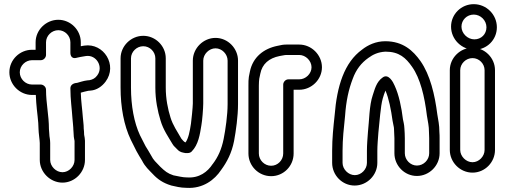

<svg xmlns="http://www.w3.org/2000/svg" viewBox="-20 -787 2430 922"><path d="M334 -137C334 -128 337 -117 338 -110V-19C338 12 311 40 280 40C249 40 221 12 221 -19V-100C221 -118 217 -131 217 -140V-141C217 -150 215 -160 215 -167C215 -234 201 -290 201 -356C201 -371 187 -381 176 -381H134C102 -381 75 -408 75 -440C75 -471 102 -498 134 -498H176C191 -498 201 -512 201 -523V-584C201 -615 228 -642 260 -642C292 -642 318 -615 318 -584V-534C318 -532 317 -500 350 -510C361 -513 371 -514 381 -516L393 -518C443 -525 478 -466 447 -425C437 -411 425 -405 410 -402L399 -401C381 -399 362 -392 350 -389C332 -388 318 -379 318 -363C318 -310 325 -265 328 -218C329 -199 332 -184 332 -172V-168C332 -159 334 -150 334 -137ZM171 -100V-19C171 40 221 90 280 90C339 90 388 40 388 -19V-111C388 -121 386 -128 384 -140C384 -151 383 -161 382 -170V-172C382 -190 379 -207 378 -222C375 -264 369 -301 368 -342C380 -345 392 -349 404 -351L415 -352C444 -354 470 -372 487 -395C546 -474 478 -582 385 -568L373 -566C372 -566 371 -565 368 -565V-584C368 -643 319 -692 260 -692C201 -692 151 -643 151 -584V-548H134C75 -548 25 -500 25 -440C25 -381 74 -331 134 -331H152C153 -318 153 -305 154 -295C157 -251 165 -205 165 -167C165 -150 171 -112 171 -100Z M609 -507C609 -538 636 -565 668 -565C700 -565 726 -538 726 -507V-366C726 -307 737 -253 751 -208C764 -163 790 -127 808 -96C814 -85 821 -81 832 -69C838 -62 848 -56 860 -54L870 -52H875H882C889 -52 896 -55 900 -59C933 -92 940 -142 947 -185C951 -205 956 -268 956 -290V-496C956 -527 984 -555 1015 -555C1046 -555 1073 -527 1073 -496V-287C1073 -235 1063 -165 1054 -120C1044 -70 1027 -33 1002 0L1001 1C977 38 937 69 879 65H877C856 65 836 59 813 55C785 46 772 35 750 14C728 -9 717 -18 706 -40C697 -56 686 -74 679 -85L652 -138C624 -198 609 -279 609 -366ZM559 -507V-366C559 -273 575 -185 608 -116L635 -62C643 -47 654 -29 662 -16C677 14 695 29 714 49C737 74 764 92 800 103C801 103 802 104 803 104C823 108 845 115 876 115C955 120 1011 76 1042 29C1070 -9 1093 -53 1104 -110C1113 -158 1123 -229 1123 -287V-496C1123 -555 1074 -605 1015 -605C956 -605 906 -555 906 -496V-290C906 -275 899 -205 897 -193C891 -154 885 -123 871 -103C863 -105 856 -116 851 -121C831 -156 810 -186 799 -222C786 -263 776 -313 776 -366V-507C776 -566 727 -615 668 -615C609 -615 559 -566 559 -507Z M1340 -50C1340 -18 1314 9 1282 9C1250 9 1223 -18 1223 -50V-376C1223 -389 1224 -401 1225 -409L1230 -433C1239 -480 1272 -508 1323 -518C1336 -520 1347 -523 1355 -523H1417C1448 -523 1476 -495 1476 -464C1476 -433 1448 -406 1417 -406H1365C1350 -406 1340 -392 1340 -381ZM1390 -50V-356H1417C1476 -356 1526 -405 1526 -464C1526 -523 1476 -573 1417 -573H1355C1342 -573 1329 -571 1313 -567C1247 -554 1194 -513 1180 -443L1175 -418C1173 -406 1173 -392 1173 -376V-50C1173 10 1222 59 1282 59C1342 59 1390 10 1390 -50Z M2041 -123V-51C2041 -19 2014 8 1982 8C1951 8 1924 -19 1924 -51V-123C1924 -137 1923 -158 1922 -170C1921 -192 1917 -202 1915 -214C1908 -271 1896 -331 1875 -376C1868 -393 1846 -434 1819 -416C1786 -394 1779 -355 1770 -330C1753 -281 1753 -206 1747 -154C1745 -128 1742 -91 1742 -63V-5C1742 26 1715 54 1684 54C1653 54 1625 26 1625 -5V-63C1625 -120 1631 -172 1637 -230C1642 -302 1654 -357 1674 -409C1690 -453 1715 -485 1749 -509C1771 -525 1795 -537 1831 -539C1897 -539 1929 -509 1959 -466C1998 -411 2019 -324 2030 -232C2035 -200 2040 -183 2040 -152C2040 -141 2041 -131 2041 -123ZM1873 -146C1873 -138 1874 -129 1874 -123V-51C1874 8 1922 58 1982 58C2041 58 2091 9 2091 -51V-123C2091 -132 2091 -142 2090 -153C2090 -188 2084 -212 2080 -238C2068 -332 2046 -427 1999 -494C1964 -543 1916 -589 1830 -589C1785 -589 1747 -571 1719 -549C1633 -487 1598 -373 1587 -234C1581 -178 1575 -123 1575 -63V-5C1575 54 1623 104 1683 104C1743 104 1792 54 1792 -5V-63C1792 -87 1795 -124 1797 -150C1803 -202 1807 -275 1818 -314C1822 -327 1826 -341 1831 -352C1847 -315 1858 -260 1865 -208C1868 -188 1872 -178 1872 -169C1872 -162 1873 -156 1873 -146Z M2190 -450C2190 -481 2217 -508 2249 -508C2281 -508 2307 -481 2307 -450V-67C2307 -36 2280 -8 2249 -8C2218 -8 2190 -36 2190 -67ZM2140 -450V-67C2140 -8 2189 42 2249 42C2309 42 2357 -8 2357 -67V-450C2357 -509 2308 -558 2249 -558C2190 -558 2140 -509 2140 -450ZM2196 -659C2196 -691 2222 -717 2255 -717C2288 -717 2316 -689 2316 -656C2316 -623 2291 -598 2258 -598C2225 -598 2196 -627 2196 -659ZM2146 -659C2146 -598 2197 -548 2258 -548C2318 -548 2366 -596 2366 -656C2366 -717 2316 -767 2255 -767C2195 -767 2146 -719 2146 -659Z"/></svg>

Font: Blanket
Style: BlkOutline
Weight: 900
Foundry: Cannot Into Space Fonts
Version: Version 0.9